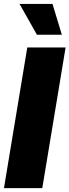

<svg xmlns="http://www.w3.org/2000/svg" viewBox="-20 -973 359 993"><path d="M319.3 -727.5 198.7 0H0.5L121.1 -727.5ZM170.9 -793.5 81.1 -952.6H251.5L299.8 -793.5Z"/></svg>

Font: Inter 18pt Black
Style: Italic
Weight: 900
Italic angle: -9.3988°
Designer: Rasmus Andersson
Foundry: rsms
Version: Version 4.001;git-66647c0bb